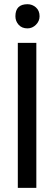

<svg xmlns="http://www.w3.org/2000/svg" viewBox="-20 -911 263 931"><path d="M66.4 0V-703.1H156.2V0ZM113.3 -773.4Q85.9 -773.4 70.3 -791Q54.7 -808.6 54.7 -832Q54.7 -890.6 113.3 -890.6Q136.7 -890.6 154.3 -875Q171.9 -859.4 171.9 -832Q171.9 -808.6 154.3 -791Q136.7 -773.4 113.3 -773.4Z"/></svg>

Font: 和音 by 宁静之雨，公众号njzyshare
Style: Regular
Weight: 400
Designer: Steve Matteson
Foundry: Ascender Corporation
Version: Version 6.00;June 8, 2018;FontCreator 11.0.0.2388 32-bit